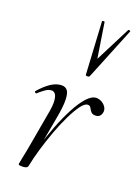

<svg xmlns="http://www.w3.org/2000/svg" viewBox="-142 -792 622 861"><g transform="rotate(20 169.0 -361.5)"><path d="M105 -6 95 -7Q103 -50 118 -102Q133 -154 153 -205.5Q173 -257 195.5 -300Q218 -343 241.5 -369Q265 -395 287 -395Q300 -395 312.5 -388Q325 -381 332.5 -369Q340 -357 337 -343Q334 -330 326.5 -324.5Q319 -319 308 -319Q293 -319 286.5 -327.5Q280 -336 275.5 -344.5Q271 -353 261 -353Q246 -353 228.5 -329Q211 -305 192 -266Q173 -227 156 -180.5Q139 -134 125.5 -88Q112 -42 105 -6ZM80 8Q67 8 63.5 6.5Q60 5 60 2Q60 -1 65.5 -26.5Q71 -52 75 -74L106 -249Q115 -295 113 -318Q111 -341 103.5 -349.5Q96 -358 87 -358Q72 -358 55.5 -346Q39 -334 26 -322Q24 -320 20 -323.5Q16 -327 18 -330Q46 -362 71.5 -378.5Q97 -395 122 -395Q139 -395 148.5 -383Q158 -371 159 -339.5Q160 -308 149 -249L105 -6Q103 8 80 8ZM206 -477 192 -726Q192 -729 198 -729.5Q204 -730 204 -727L230 -561L316 -730Q317 -732 322.5 -730.5Q328 -729 326 -726L225 -477Q223 -472 214.5 -472Q206 -472 206 -477Z"/></g></svg>

Font: Cormorant Infant Light
Style: Italic
Weight: 300
Italic angle: -10°
Designer: Christian Thalmann (Catharsis Fonts)
Foundry: Catharsis Fonts
Version: Version 4.001